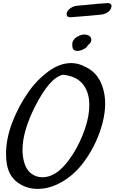

<svg xmlns="http://www.w3.org/2000/svg" viewBox="-20 -1245 738 1236"><path d="M555 -570Q555 -650 514.5 -702Q474 -754 386 -764Q301 -747 206 -560Q125 -400 125 -281Q125 -239 135 -202Q148 -154 179.5 -129Q211 -104 253 -104Q309 -104 361 -147Q407 -185 452 -257Q497 -329 526 -413Q555 -497 555 -570ZM657 -576Q657 -524 642 -461Q609 -329 530 -216Q451 -103 339 -54Q281 -29 224 -29Q147 -29 91 -72Q35 -115 23 -195Q19 -222 19 -254Q19 -354 60 -459.5Q101 -565 165 -656Q217 -730 290.5 -784.5Q364 -839 439 -839Q484 -839 526 -816L528 -815Q593 -786 625 -722Q657 -658 657 -576ZM567 -997Q568 -994 568 -989Q568 -977 559 -966Q555 -960 546 -955Q540 -936 507 -923Q489 -917 478 -917L470 -918Q464 -919 457 -923Q450 -927 449 -932Q445 -943 445 -957Q445 -970 449 -979Q458 -998 479.5 -1010Q501 -1022 523 -1023Q538 -1023 550.5 -1016.5Q563 -1010 567 -997ZM409 -1154Q409 -1160 412 -1169Q421 -1185 438.5 -1195.5Q456 -1206 475 -1208L542 -1214Q613 -1222 673 -1225Q684 -1226 691 -1220.5Q698 -1215 698 -1206Q698 -1202 694 -1190Q687 -1174 669 -1163.5Q651 -1153 632 -1151Q569 -1144 435 -1134Q422 -1133 415.5 -1138.5Q409 -1144 409 -1154Z"/></svg>

Font: Sedgwick Ave
Style: Regular
Weight: 400
Designer: Kevin Burke, Pedro Vergani
Foundry: Google, Inc.
Version: Version 1.000